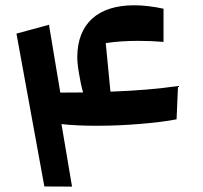

<svg xmlns="http://www.w3.org/2000/svg" viewBox="-20 -692 752 712"><path d="M640.1 -373C566.9 -362.3 483.4 -355.5 389.6 -352.1L372.1 -532.2C407.2 -537.6 447.8 -540.5 493.7 -540.5C525.9 -540.5 556.6 -539.1 586.4 -536.6V-659.7C548.3 -668 511.7 -672.4 477.1 -672.4C342.8 -672.4 266.6 -604 266.6 -479.5C266.6 -464.4 268.6 -444.8 272.9 -419.9C276.9 -395 281.7 -371.6 288.1 -349.1L203.6 -348.6L161.6 -600.1L41 -567.4L144.5 -0.5L247.1 0L208 -231.9C245.1 -227.5 289.6 -225.6 340.8 -225.6C393.1 -225.6 445.8 -228 499 -232.4C552.2 -236.8 597.2 -242.2 634.8 -249.5Z"/></svg>

Font: SG Kara
Style: Regular
Weight: 400
Designer: Damoon Khanjanzadeh
Version: Version 1.000